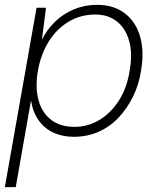

<svg xmlns="http://www.w3.org/2000/svg" viewBox="-32 -553 651 793"><path d="M-12 220 119 -521H158L141 -388Q161 -430 195 -463Q229 -496 273.5 -514.5Q318 -533 369 -533Q438 -533 483.5 -498Q529 -463 546.5 -402.5Q564 -342 551 -264Q542 -203 517 -153Q492 -103 456 -65.5Q420 -28 373.5 -8Q327 12 273 12Q226 12 189 -5Q152 -22 128 -55.5Q104 -89 96 -138L33 220ZM276 -29Q331 -29 378.5 -57.5Q426 -86 459.5 -138.5Q493 -191 504 -264Q516 -334 501 -385.5Q486 -437 450 -465Q414 -493 362 -493Q301 -493 251.5 -463.5Q202 -434 169 -381Q136 -328 124 -258Q113 -190 127.5 -138Q142 -86 180 -57.5Q218 -29 276 -29Z"/></svg>

Font: DM Sans 10pt ExtraLight
Style: Italic
Weight: 250
Italic angle: -10°
Version: Version 4.004;gftools[0.9.30]